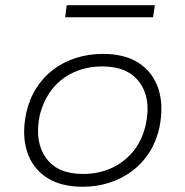

<svg xmlns="http://www.w3.org/2000/svg" viewBox="-20 -706 709 734"><path d="M296 8Q212 8 158 -27.5Q104 -63 83.5 -126.5Q63 -190 80 -273Q92 -327 119 -369.5Q146 -412 185 -441Q224 -470 272 -485Q320 -500 374 -500Q458 -500 511.5 -464.5Q565 -429 585.5 -366.5Q606 -304 590 -221Q578 -166 551 -123.5Q524 -81 485 -52Q446 -23 398 -7.5Q350 8 296 8ZM297 -41Q358 -41 407.5 -64Q457 -87 491 -129.5Q525 -172 538 -233Q558 -330 513.5 -391Q469 -452 371 -452Q312 -452 262 -429.5Q212 -407 178.5 -364Q145 -321 131 -261Q112 -163 156 -102Q200 -41 297 -41ZM229 -640 235 -686H572L565 -640Z"/></svg>

Font: Nunito Sans 7pt SemiExpanded ExtraLight
Style: Italic
Weight: 250
Width: 6
Italic angle: -9°
Designer: Vernon Adams
Foundry: Vernon Adams
Version: Version 3.101;gftools[0.9.27]